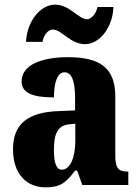

<svg xmlns="http://www.w3.org/2000/svg" viewBox="-20 -796 594 826"><path d="M346 -606C408 -606 465 -677 468 -766H399C395 -739 373 -713 355 -713C318 -713 280 -776 217 -776C154 -776 96 -705 92 -616H163C167 -643 186 -669 207 -669C245 -669 282 -606 346 -606ZM176 10C239 10 263 -9 303 -62H312L334 0H532V-58H528C488 -58 476 -74 476 -128V-381C476 -506 408 -550 272 -550C164 -550 73 -519 73 -446C73 -397 118 -377 212 -377C212 -447 230 -485 257 -485C288 -485 303 -449 303 -374V-321L231 -318C101 -313 36 -264 36 -154C36 -42 99 10 176 10ZM246 -66C222 -66 212 -96 212 -151C212 -221 228 -256 277 -261L304 -264V-191C304 -116 281 -66 246 -66Z"/></svg>

Font: Noto Serif Ethiopic Condensed Black
Style: Regular
Weight: 900
Width: 3
Designer: Monotype Design Team
Foundry: Monotype Imaging Inc.
Version: Version 2.102